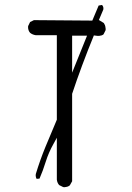

<svg xmlns="http://www.w3.org/2000/svg" viewBox="-20 -782 540 785"><path d="M238.3 -17.1Q240.2 -16.6 243.2 -16.6Q246.1 -16.6 250 -17.6Q258.8 -18.6 265.6 -24.4L274.9 -41V-398.4Q312.5 -511.7 363.8 -637.2Q375.5 -635.3 378.9 -635.3Q382.3 -635.3 386.2 -635.5Q390.1 -635.7 395 -637.2Q399.9 -638.7 403.3 -641.6L411.6 -658.2Q412.1 -660.2 412.1 -663.1Q412.1 -666 411.1 -670.4Q410.2 -679.7 404.3 -688L384.3 -700.2L402.3 -742.7Q402.8 -745.1 402.8 -747.6Q402.8 -755.9 397 -761.7L383.3 -759.3L357.4 -697.8L118.7 -699.7L103 -691.9L95.2 -675.8Q94.7 -673.8 94.7 -671.9Q94.7 -657.2 103 -647.9Q112.8 -640.1 125.5 -638.2H212.4V-292.5Q188.5 -236.3 166 -181.9Q143.6 -127.4 126.5 -70.8Q126 -67.9 126 -66.4Q126 -64.9 126 -63Q126.5 -57.6 128.9 -51.8L130.9 -50.8L141.6 -51.8Q155.8 -84.5 167.2 -121.3Q178.7 -158.2 198.7 -193.8L212.4 -218.8V-47.4Q213.9 -34.7 221.7 -25.4ZM274.9 -484.9V-636.2H335.9Z"/></svg>

Font: Bakudai
Style: ExtraLight
Weight: 200
Version: Version 1.48